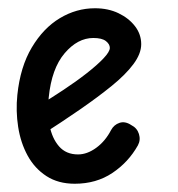

<svg xmlns="http://www.w3.org/2000/svg" viewBox="-20 -443 430 465"><path d="M161 2Q121 2 92.5 -16.5Q64 -35 47 -66Q30 -97 24 -135.5Q18 -174 22 -213Q29 -281 57 -328Q85 -375 125 -399Q165 -423 210 -423Q242 -423 267 -411Q292 -399 307 -379.5Q322 -360 322 -336Q322 -313 303 -287.5Q284 -262 250 -234.5Q216 -207 172.5 -177Q129 -147 79 -115L72 -186Q103 -205 134 -225.5Q165 -246 190.5 -266Q216 -286 231 -302Q246 -318 246 -327Q246 -336 236.5 -343.5Q227 -351 206 -351Q168 -351 136.5 -314Q105 -277 98 -207Q94 -171 100 -139.5Q106 -108 123 -88.5Q140 -69 169 -69Q191 -69 213 -85Q235 -101 249 -128Q256 -141 269.5 -145.5Q283 -150 298 -140Q312 -133 316.5 -118.5Q321 -104 314 -91Q291 -50 252 -24Q213 2 161 2Z"/></svg>

Font: Edu SA Beginner Medium
Style: Regular
Weight: 500
Version: Version 1.003